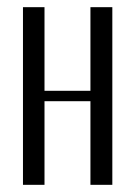

<svg xmlns="http://www.w3.org/2000/svg" viewBox="-20 -515 373 535"><path d="M104 -495V-262H232V-495H293V0H232V-233H104V0H44V-495Z"/></svg>

Font: Moniqa Paragraph
Style: Regular
Weight: 400
Designer: Rajesh Rajput
Foundry: Rajesh Rajput
Version: Version 1.000